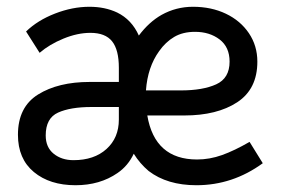

<svg xmlns="http://www.w3.org/2000/svg" viewBox="-20 -537 829 567"><path d="M33 -139Q33 -221 92.5 -258Q152 -295 245 -295H331V-337Q331 -390 311 -415Q291 -440 247 -440Q209 -440 167.5 -423Q126 -406 97 -381L57 -444Q91 -477 142.5 -497Q194 -517 244 -517Q290 -517 326 -500Q369 -479 390 -432Q420 -472 457 -493Q500 -517 550 -517Q604 -517 647 -496.5Q690 -476 715 -439Q740 -402 740 -355Q740 -274 680.5 -235Q621 -196 524 -196H415Q437 -66 562 -66Q599 -66 635.5 -79Q672 -92 717 -118L756 -55Q667 10 560 10Q474 10 419 -32Q393 -54 375 -83Q358 -47 327 -26Q275 10 203 10Q127 10 80 -29Q33 -68 33 -139ZM658 -355Q658 -398 628.5 -420.5Q599 -443 556 -443Q520 -443 494.5 -428Q469 -413 450 -386Q416 -339 411 -270H514Q579 -270 618.5 -288Q658 -306 658 -355ZM331 -184V-221H250Q188 -221 151.5 -204.5Q115 -188 115 -137Q115 -102 138.5 -83Q162 -64 197 -64Q258 -64 294.5 -97Q331 -130 331 -184Z"/></svg>

Font: Bellota Text
Style: Bold
Weight: 700
Designer: Kemie Guaida
Foundry: Kemie Guaida
Version: Version 4.001